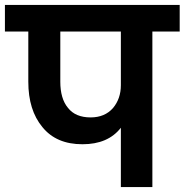

<svg xmlns="http://www.w3.org/2000/svg" viewBox="-41 -760 750 780"><path d="M689 -740C689 -740 -21 -740 -21 -740C-21 -740 -21 -632 -21 -632C-21 -632 74 -632 74 -632C74 -632 74 -428 74 -428C74 -428 74 -428 74 -428C74 -351 93 -290 131 -244C169 -197 223 -174 294 -174C294 -174 294 -174 294 -174C363 -174 415 -196 450 -241C450 -241 450 0 450 0C450 0 578 0 578 0C578 0 578 -632 578 -632C578 -632 689 -632 689 -632C689 -632 689 -740 689 -740ZM450 -414C450 -414 450 -414 450 -414C450 -377 439 -346 418 -321C396 -296 366 -283 327 -283C327 -283 327 -283 327 -283C286 -283 255 -296 235 -322C214 -347 204 -383 204 -428C204 -428 204 -632 204 -632C204 -632 450 -632 450 -632C450 -632 450 -414 450 -414Z"/></svg>

Font: Girnar Poppins
Style: SemiBold
Weight: 500
Designer: Ninad Kale (Devanagari), Jonny Pinhorn (Latin)
Foundry: Indian Type Foundry
Version: ""